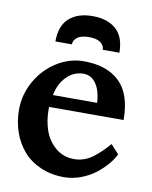

<svg xmlns="http://www.w3.org/2000/svg" viewBox="-79 -744 637 805"><g transform="rotate(10 239.5 -341.0)"><path d="M453.6 -276.9H136.2V-265.1Q136.2 -217.8 150.6 -176.8Q165 -135.7 198 -107.7Q231 -79.6 276.9 -79.6Q299.3 -79.6 320.1 -86.9Q340.8 -94.2 359.6 -109.1Q378.4 -124 391.4 -136.7Q404.3 -149.4 421.4 -168.9L456.1 -131.3Q445.8 -109.4 426.3 -86.7Q406.7 -64 380.4 -43.7Q354 -23.4 319.1 -10.5Q284.2 2.4 248.5 2.4Q193.8 2.4 148.9 -17.1Q104 -36.6 74.7 -70.3Q45.4 -104 29.8 -148.4Q14.2 -192.9 14.2 -243.7Q14.2 -309.1 46.9 -366.5Q79.6 -423.8 133.5 -457.3Q187.5 -490.7 247.6 -490.7Q346.2 -490.7 399.9 -438.7Q453.6 -386.7 453.6 -276.9ZM143.6 -328.6H331.5Q329.6 -377.9 309.3 -408.4Q289.1 -439 254.9 -439Q213.9 -439 183.3 -408.2Q152.8 -377.4 143.6 -328.6ZM185.1 -551.8H114.7Q114.7 -618.7 151.1 -651.1Q187.5 -683.6 251 -683.6Q314.5 -683.6 350.8 -651.1Q387.2 -618.7 387.2 -551.8H316.4Q316.4 -569.3 300.5 -581.8Q284.7 -594.2 251 -594.2Q217.3 -594.2 201.2 -581.8Q185.1 -569.3 185.1 -551.8Z"/></g></svg>

Font: Flanker
Style: Bold
Weight: 700
Designer: Flanker
Foundry: Flanker
Version: Version 2.021